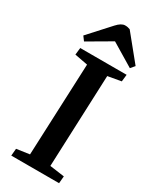

<svg xmlns="http://www.w3.org/2000/svg" viewBox="-237 -1006 865 1068"><g transform="rotate(30 195.5 -472.0)"><path d="M153 -649 69 -665 74 -710H372L367 -665L282 -650L258 -59L352 -46L348 0H41L45 -46L128 -58ZM391 -777 369 -751 223 -839 74 -752 54 -779 176 -913Q204 -944 228 -944Q238 -944 245 -942.5Q252 -941 260 -938Z"/></g></svg>

Font: Literata 36pt SemiBold
Style: Italic
Weight: 600
Italic angle: -2°
Designer: Latin by Veronika Burian and Jose Scaglione. Greek by Irene Vlachou. Cyrillic by Vera Evstafieva
Foundry: TypeTogether
Version: Version 3.002